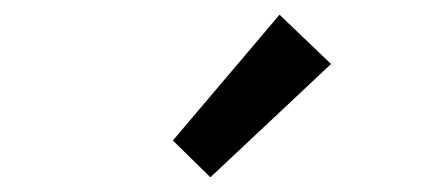

<svg xmlns="http://www.w3.org/2000/svg" viewBox="-20 -814 586 261"><path d="M266 -573 215 -623 360 -794 430 -727Z"/></svg>

Font: Assistant ExtraLight SemiBold
Style: Regular
Weight: 600
Version: Version 3.000